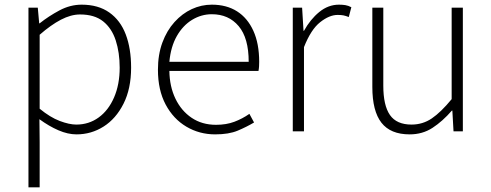

<svg xmlns="http://www.w3.org/2000/svg" viewBox="-20 -563 2105 823"><path d="M102 240V-530H142L148 -463H150Q189 -494 235 -518.5Q281 -543 330 -543Q401 -543 448.5 -509.5Q496 -476 519 -415.5Q542 -355 542 -273Q542 -183 509.5 -118.5Q477 -54 424 -20.5Q371 13 308 13Q271 13 230.5 -4.5Q190 -22 149 -52L150 46V240ZM307 -29Q361 -29 403 -59.5Q445 -90 469 -145.5Q493 -201 493 -273Q493 -338 476 -390Q459 -442 422 -471.5Q385 -501 323 -501Q284 -501 241 -478.5Q198 -456 150 -414V-97Q195 -60 236 -44.5Q277 -29 307 -29Z M902 13Q835 13 779 -20Q723 -53 690 -115Q657 -177 657 -264Q657 -329 676 -380.5Q695 -432 728 -468.5Q761 -505 802 -524Q843 -543 888 -543Q951 -543 996 -514.5Q1041 -486 1066 -431Q1091 -376 1091 -298Q1091 -289 1090.5 -279.5Q1090 -270 1088 -259H706Q707 -192 732 -140Q757 -88 801.5 -58Q846 -28 906 -28Q950 -28 984.5 -41Q1019 -54 1049 -75L1069 -38Q1037 -19 999 -3Q961 13 902 13ZM706 -298H1046Q1046 -400 1003 -451Q960 -502 888 -502Q843 -502 803.5 -478Q764 -454 738 -408.5Q712 -363 706 -298Z M1235 0V-530H1275L1281 -431H1283Q1310 -480 1348.5 -511.5Q1387 -543 1433 -543Q1448 -543 1460.5 -541Q1473 -539 1486 -532L1475 -490Q1462 -495 1452.5 -497Q1443 -499 1427 -499Q1392 -499 1352.5 -468Q1313 -437 1283 -361V0Z M1736 13Q1654 13 1615 -37Q1576 -87 1576 -190V-530H1623V-196Q1623 -111 1651.5 -70Q1680 -29 1744 -29Q1792 -29 1831 -55.5Q1870 -82 1916 -138V-530H1964V0H1924L1919 -89H1917Q1877 -43 1834 -15Q1791 13 1736 13Z"/></svg>

Font: Noto Sans SC ExtraLight
Style: Regular
Weight: 250
Designer: Ryoko NISHIZUKA 西塚涼子 (kana, bopomofo & ideographs); Paul D. Hunt (Latin, Greek & Cyrillic); Sandoll Communications 산돌커뮤니
Foundry: Adobe
Version: Version 2.004-H2;hotconv 1.0.118;makeotfexe 2.5.65603